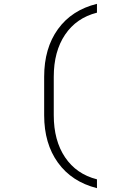

<svg xmlns="http://www.w3.org/2000/svg" viewBox="-20 -860 640 1000"><path d="M485 120Q354 87 282 -12.5Q210 -112 210 -260V-460Q210 -609 282 -708.5Q354 -808 485 -840V-794Q378 -767 319 -679.5Q260 -592 260 -460V-260Q260 -128 319 -40.5Q378 47 485 74Z"/></svg>

Font: NKDuy Mono Thin
Style: Regular
Weight: 100
Monospace: yes
Designer: NKDuy
Foundry: NKDuy
Version: Version 2.251; ttfautohint (v1.8.4.7-5d5b)